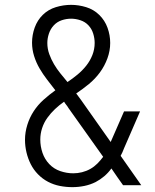

<svg xmlns="http://www.w3.org/2000/svg" viewBox="-20 -763 640 791"><path d="M278 8Q252 8 226.5 3Q201 -2 178 -14Q155 -26 136.5 -45Q118 -64 106.5 -87Q95 -110 89 -135.5Q83 -161 83 -187Q83 -218 92.5 -248.5Q102 -279 119 -305Q136 -331 159.5 -352Q183 -373 208 -391Q191 -413 174 -435Q157 -457 143 -481Q129 -505 120.5 -532Q112 -559 112 -587Q112 -619 123 -649.5Q134 -680 156.5 -702Q179 -724 210 -733.5Q241 -743 273 -743Q304 -743 335 -733.5Q366 -724 389 -701.5Q412 -679 423 -648.5Q434 -618 434 -586Q434 -554 422.5 -522.5Q411 -491 391.5 -464.5Q372 -438 346.5 -417Q321 -396 294 -378Q299 -371 304 -364.5Q309 -358 314 -351L436 -178L491 -304H557L491 -152Q488 -144 484.5 -136Q481 -128 477 -121L562 0H487Q475 -17 463 -34Q451 -51 439 -69Q426 -51 409.5 -37Q393 -23 374 -13Q352 -2 327.5 3Q303 8 278 8ZM258 -425Q279 -439 299 -455.5Q319 -472 335 -492Q351 -512 360.5 -536Q370 -560 370 -586Q370 -605 364 -624.5Q358 -644 344.5 -658.5Q331 -673 311.5 -679.5Q292 -686 273 -686Q253 -686 234 -679.5Q215 -673 201.5 -658.5Q188 -644 181.5 -624.5Q175 -605 175 -586Q175 -562 183 -540Q191 -518 202.5 -498.5Q214 -479 228.5 -461Q243 -443 258 -425ZM282 -49Q300 -49 318 -53.5Q336 -58 352 -67Q368 -76 381 -89Q394 -102 405 -117L262 -318Q258 -325 253 -331Q248 -337 244 -344Q224 -330 206.5 -313.5Q189 -297 175 -277.5Q161 -258 153.5 -235Q146 -212 146 -188Q146 -160 155 -133.5Q164 -107 183 -87Q202 -67 228.5 -58Q255 -49 282 -49Z"/></svg>

Font: Iosevka Light Extended
Style: Regular
Weight: 300
Width: 7
Monospace: yes
Designer: Belleve Invis
Foundry: Belleve Invis
Version: Version 32.5.0; ttfautohint (v1.8.4)